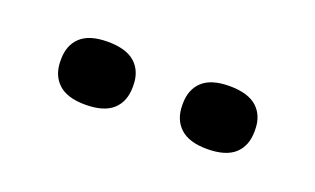

<svg xmlns="http://www.w3.org/2000/svg" viewBox="-30 -756 455 277"><g transform="rotate(20 197.5 -618.0)"><path d="M103.5 -570Q75.5 -570 62 -582.8Q48.5 -595.5 48.5 -617.5V-619.5Q48.5 -641.5 62 -654Q75.5 -666.5 103.5 -666.5Q132 -666.5 145.8 -654Q159.5 -641.5 159.5 -619.5V-617.5Q159.5 -595 145.8 -582.5Q132 -570 103.5 -570ZM290.5 -570Q262.5 -570 249 -582.8Q235.5 -595.5 235.5 -617.5V-619.5Q235.5 -641.5 249 -654Q262.5 -666.5 290.5 -666.5Q319 -666.5 332.8 -654Q346.5 -641.5 346.5 -619.5V-617.5Q346.5 -595 332.8 -582.5Q319 -570 290.5 -570Z"/></g></svg>

Font: Anek Gujarati Expanded
Style: Regular
Weight: 400
Width: 7
Designer: Mrunmayee Ghaisas (Gujarati), Yesha Goshar (Latin)
Foundry: Ek Type
Version: Version 1.003